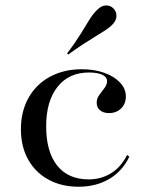

<svg xmlns="http://www.w3.org/2000/svg" viewBox="-20 -686 542 717"><path d="M273.4 11.3Q209.7 11.3 160.9 -15.3Q112.1 -41.9 85.1 -90.3Q58.1 -138.7 58.1 -203.2Q58.1 -270.2 86.7 -321Q115.3 -371.8 166.9 -399.6Q218.5 -427.4 285.5 -427.4Q332.3 -427.4 369.4 -414.1Q406.5 -400.8 428.2 -377.8Q450 -354.8 450 -325.8Q450 -298.4 432.3 -281Q414.5 -263.7 387.1 -263.7Q366.1 -263.7 353.6 -274.2Q341.1 -284.7 341.1 -302.4Q341.1 -318.5 350.8 -331.5Q360.5 -344.4 370.2 -357.3Q379.8 -370.2 379.8 -383.1Q379.8 -398.4 361.7 -406.9Q343.5 -415.3 312.1 -415.3Q237.1 -415.3 194.8 -361.7Q152.4 -308.1 152.4 -214.5Q152.4 -119.4 193.5 -67.7Q234.7 -16.1 311.3 -16.1Q356.5 -16.1 393.5 -38.3Q430.6 -60.5 454.8 -107.3L462.9 -100.8Q437.1 -46.8 387.9 -17.7Q338.7 11.3 273.4 11.3ZM234.7 -482.3 230.6 -486.3Q260.5 -525.8 279.4 -556.5Q298.4 -587.1 312.9 -610.9Q327.4 -634.7 342.7 -649.2Q358.9 -665.3 375.8 -665.7Q392.7 -666.1 404 -654Q415.3 -642.7 414.9 -625.8Q414.5 -608.9 398.4 -592.7Q387.9 -582.3 372.2 -572.2Q356.5 -562.1 335.9 -549.6Q315.3 -537.1 289.9 -520.6Q264.5 -504 234.7 -482.3Z"/></svg>

Font: Playfair 144pt SemiExpanded Medium
Style: Regular
Weight: 500
Width: 6
Designer: Claus Eggers Sørensen
Foundry: Claus Eggers Sørensen
Version: Version 2.203